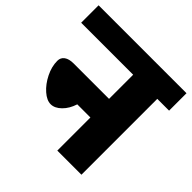

<svg xmlns="http://www.w3.org/2000/svg" viewBox="-198 -854 1013 1013"><g transform="rotate(45 308.0 -348.0)"><path d="M636 -566H548V0H368V-247H270Q256 -203 228 -175.5Q200 -148 170 -148Q141 -148 109 -176Q77 -204 55 -248Q33 -292 33 -335Q33 -359 51.5 -372.5Q70 -386 104 -386H368V-566H-20V-696H636Z"/></g></svg>

Font: FiraGO Heavy
Style: Regular
Weight: 900
Designer: bBox Type
Foundry: bBox Type GmbH
Version: Version 1.001